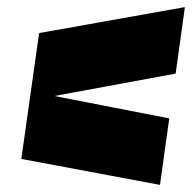

<svg xmlns="http://www.w3.org/2000/svg" viewBox="-20 -520 540 540"><path d="M40 -73 90 -427 500 -500 474 -313 133 -250 456 -187 430 0Z"/></svg>

Font: Fivo Sans Modern ExtBlk
Style: Regular
Weight: 900
Designer: Alexander Slobzheninov
Foundry: Alexander Slobzheninov
Version: 1.0